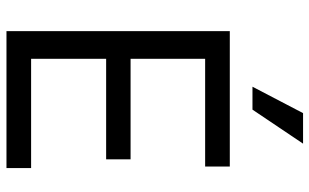

<svg xmlns="http://www.w3.org/2000/svg" viewBox="-206 -774 979 608"><g transform="rotate(90 284.0 -469.5)"><path d="M78 -707.2H506.9V-629.1H165.7V-393H484.1V-315.6H165.7V-78H511.7V0H78ZM337.7 -939.2H434.4L326.7 -779H254.1Z"/></g></svg>

Font: Pretendard Variable
Style: Regular
Weight: 400
Designer: Base glyphs from Inter by Rasmus Andersson; Hangul glyphs from Noto Sans CJK(Source Han Sans) by Jang Soo-young and Kang
Foundry: Kil Hyung-jin
Version: Version 1.100;FEAKit 1.0